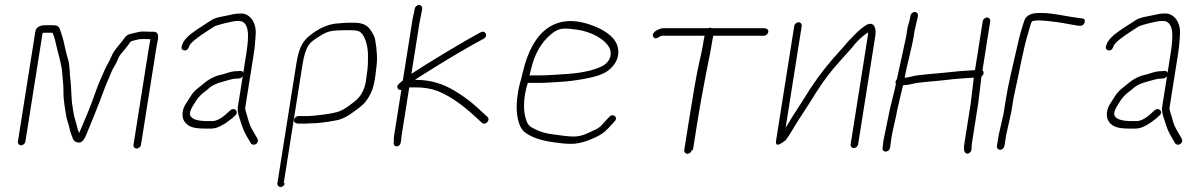

<svg xmlns="http://www.w3.org/2000/svg" viewBox="-20 -578 4803 769"><path d="M64.4 4C72.3 4 80.5 -3.1 81.7 -11L150.6 -446C153.4 -446.7 155.8 -447 157.8 -447H189.8C190.5 -447 192.4 -442.6 195.5 -433.9C198.7 -425.2 201.9 -412.9 205.2 -397.2C210.7 -371.2 226.9 -321.1 229.1 -286.9C231 -257.1 234.5 -241.3 234.2 -208.2C233.9 -174.1 241.3 -140.1 245.3 -112.5C247.8 -95.7 255.6 -80.3 258.7 -62.9C260.3 -53.5 264.9 -39.7 272.4 -21.5C275.3 -14.5 280.9 -10 289.3 -8C303.2 -3.3 315.1 -13 324.9 -37C325 -37.8 330.9 -52.1 342.7 -80C352.9 -104.3 365.1 -136 374.9 -160.5C382 -178.2 407.8 -249.3 416 -265C425.1 -288.5 433 -305.3 439.6 -315.4C451.4 -333.3 452.9 -349.7 465.8 -363.9C478 -377.4 491.1 -393.5 500.6 -408C505.2 -415 516.8 -415.3 527.7 -418.6C544.1 -423.6 562.8 -421 582.7 -421C580.3 -410.3 578.4 -400.3 576.9 -391L514.7 2C513.4 9.9 519.4 17 527.3 17C535.2 17 543.4 9.9 544.7 2L606.9 -391C608.3 -399.7 610.2 -409.3 612.5 -420C615.8 -440.7 609.8 -451 594.4 -451H576.4C570.4 -451 563.4 -451.2 555.3 -451.7C538.8 -452.7 514.7 -444.5 500.4 -441.5C485.1 -438.3 477 -423.3 468.8 -412.5C456.3 -396 436.2 -376.7 427.9 -355.4C420.4 -336 406.1 -314.3 400.3 -300.3C386.3 -266.8 377.5 -252.1 361.8 -207C339.4 -142.8 326.8 -115.8 297.1 -45C288.2 -65.3 288.3 -76.7 281 -98C275.7 -113.5 271.2 -146.7 268.7 -163.2C266.5 -177 264.9 -233.4 263.3 -248L260.8 -270C259.9 -277.3 259.5 -285 259.4 -293L257.4 -315C255.4 -336.7 250.5 -343.2 244.6 -369.2C234.8 -412.7 235 -417.1 220 -461C216.4 -471.7 207.9 -477 194.5 -477H162.5C137.9 -477 124.2 -468.3 121.4 -451L51.7 -11C50.5 -3.1 56.4 4 64.4 4Z M716.6 -376.5C726.7 -373.9 734.1 -380 738.6 -395C745 -408.1 770.8 -428.9 816 -457.5C826 -463.8 833.2 -468.5 837.7 -471.5C846.9 -477.7 913 -494 928.7 -494C939.7 -494 946.5 -493.3 948.9 -492C983.3 -477.3 974.3 -412.1 964.9 -353L954.3 -286C952.6 -292 948.3 -294.7 941.6 -294L929.4 -293C916.3 -293 902.2 -290.3 887.1 -285L871.3 -280C843.7 -275.1 818.4 -262.8 795.5 -243C790.1 -238.3 781.8 -231.7 770.7 -223.1C759.6 -214.4 750.3 -203.8 742.7 -191.1C735 -178.4 729.5 -169.7 726.1 -165C709 -141.6 706.1 -108.7 719.3 -90.5C735.7 -68.1 758.6 -63 806 -63H825.5C831.8 -63 838.8 -64 846.5 -66C878 -77.9 892 -90.6 912.9 -107L922.4 -116C938.2 -129.7 920 -150 903.7 -137L894.4 -129C869.6 -105 848.1 -93 829.7 -93H811.7C775.6 -93 753.2 -99 744.6 -111C731.5 -126.5 754.3 -155.9 765.3 -174.2C771.3 -184.3 781.1 -195.2 794.8 -207C801.5 -211.7 807.6 -216.3 813 -221C826.6 -234.7 847.2 -244.9 874.8 -251.5C889.1 -254.9 908.9 -263 926.7 -263L938.8 -264C944.3 -264.7 948.7 -267.7 952.2 -273L932.4 -148C930.8 -137.3 933 -123 939.1 -105C956.4 -54.4 951.3 -60.4 983.5 -6C994 11.9 1021.8 -4.6 1010.3 -24C1000.1 -41.2 998 -45.7 989 -60.8C978.8 -77.9 974 -99.9 968 -120L963.1 -136.5C962 -140.2 961.8 -144 962.4 -148L994.9 -353C1001.7 -395.6 1001.7 -406.5 1004.1 -440.8C1007.3 -486.1 982.3 -524 945.5 -524C918.4 -524 913.7 -520 877.1 -513.3C853.6 -509 837.6 -504.3 829.3 -499C811 -487.3 791.3 -474.2 772.2 -462C737 -438.9 716.5 -418.6 710.5 -401C704.4 -387.3 706.5 -379.1 716.6 -376.5Z M1116.3 156 1191.5 -319C1197.1 -354.3 1204.7 -379.3 1214.4 -394C1219.1 -403.5 1230.2 -413.9 1247.7 -425.1C1294.4 -455.1 1297.7 -457 1383.5 -457C1400.2 -457 1411.6 -455.5 1417.8 -452.5C1442.2 -440.6 1453.9 -392.4 1453.7 -358C1453.6 -327.9 1454.9 -315.3 1447.8 -270C1443.9 -225.5 1428 -192.7 1400.2 -171.5C1380.3 -156.4 1364.7 -142.9 1341.2 -132.9C1317.7 -122.9 1239.7 -113 1206.9 -113H1174.9C1167 -113 1158.8 -105.9 1157.5 -98C1156.3 -90.1 1162.2 -83 1174.9 -83H1206.9C1212.2 -83 1217.6 -83.3 1223.1 -84C1251.1 -84 1285.7 -88 1327 -96C1350 -100.5 1373.6 -112.1 1397.5 -131C1420.4 -146.9 1435.8 -159.9 1443.5 -169.9C1470.3 -204.8 1479.8 -232.6 1486.9 -304C1492.2 -337.2 1490.6 -376 1482.3 -420.3C1480.2 -431.9 1473 -445.9 1460.7 -462.3C1448.4 -478.8 1427.8 -487 1398.9 -487H1378.9C1369.6 -487 1357.4 -486.3 1342.6 -485L1320.3 -483C1294.5 -479.1 1269.2 -469.2 1244.6 -453.1C1193.8 -420.2 1178.1 -393.9 1166.3 -319L1091 156C1089.8 163.9 1095.7 171 1103.7 171C1111.6 171 1119.8 163.9 1121 156Z M1641 -543 1640.1 -537C1637.4 -520.3 1632.4 -507.8 1629.5 -483L1593.5 -256C1591.3 -254.7 1589.4 -253 1587.8 -251L1578.5 -243C1562.8 -230.5 1575 -215 1587.5 -218L1558.2 -33C1557.4 -27.7 1557.1 -21.7 1557.4 -15L1556.8 -5C1555.6 2.7 1562.4 9.4 1570.7 8C1588.6 5.1 1585.6 -16.7 1588.2 -33L1619.1 -228H1644.1C1677.6 -228 1706.7 -223.3 1731.5 -213.9C1789.5 -192 1851.2 -142.1 1894 -101L1910.6 -86C1923.7 -73.7 1946 -97 1932.4 -110L1916.6 -124C1881.9 -157.3 1854.2 -181.7 1801.4 -214C1753.4 -243.3 1702.6 -258 1648.9 -258H1641.9C1650.1 -264 1661.1 -271.2 1674.8 -279.5C1703 -296.7 1747.1 -325.2 1776.7 -342.5C1811.6 -362.9 1861.8 -393.6 1899.4 -413L1917 -423C1937.4 -434.2 1922.7 -458.1 1906.1 -449L1887.5 -439C1853.1 -421.2 1694.9 -327.1 1627.7 -282L1659.7 -484L1670.1 -537L1671 -543C1672.3 -550.9 1666.3 -558 1658.4 -558C1650.5 -558 1642.3 -550.9 1641 -543Z M2100.7 -276C2102 -280 2104.2 -288.8 2107.4 -302.5C2121.4 -363 2148.7 -409.7 2189.1 -442.6C2221.2 -468.7 2241.5 -465.7 2290.8 -459.2C2346.4 -451.9 2406 -420.9 2422.2 -383.1C2434 -355.6 2418.7 -327.7 2393.7 -314C2357 -294.8 2300.6 -283.4 2224.3 -280C2194.1 -278.6 2174.3 -276 2143.2 -276ZM2094 -246H2138.5C2170.4 -246 2190.9 -248.6 2221.6 -250C2279.7 -252.6 2362.1 -268.3 2385.2 -279L2404.6 -288C2427.5 -301.8 2443.4 -320.2 2452.3 -343C2467.6 -393.6 2442.4 -434.6 2376.8 -466C2203.4 -544.6 2110.2 -445.9 2074.1 -289.3C2061.8 -236.1 2058.3 -239.5 2051.4 -184.2C2044.2 -126.6 2055.4 -64.2 2085.3 -46C2108.8 -28.5 2144 -16.2 2190.9 -9.1C2222.1 -4.4 2245.2 -2 2260.3 -2C2290.1 -0.5 2324.6 -9 2363.9 -27.5C2401 -45 2408.1 -55.9 2431.8 -81L2441.6 -92C2457.5 -108 2435.9 -125.7 2421.6 -111L2410.8 -100C2377 -60.2 2377.7 -65.3 2332.9 -44.2C2313.4 -35 2294.1 -30.7 2275 -31.2C2255.9 -31.7 2229 -34.7 2194.3 -40C2161.6 -43.5 2131.6 -53.8 2104.2 -71C2098.3 -75.7 2093.7 -82 2090.3 -90C2078.2 -119.2 2075.7 -155.8 2082.7 -200C2085 -214.7 2088.8 -230 2094 -246Z M2755.4 23 2773.7 -93C2784.6 -161.3 2797.3 -226.6 2808.5 -287C2816.5 -330.4 2823.9 -359 2830.1 -398.5C2832.6 -414.2 2834.9 -426.3 2836.9 -435H3039.9C3047.8 -435 3056 -442.1 3057.3 -450C3058.5 -457.9 3052.6 -465 3039.9 -465H2830.9C2829.1 -466.3 2826.9 -467 2824.2 -467C2821.5 -467 2818.8 -466.3 2815.9 -465H2635.9C2622.9 -465 2586.7 -449.5 2596.1 -431.5C2605.3 -413.9 2622.7 -435 2631.1 -435H2802.1C2800 -425.7 2797.7 -413.5 2795.4 -398.5C2793 -383.5 2787.5 -357.2 2778.9 -319.8C2770.3 -282.2 2757 -206.7 2739 -93L2720.6 23C2719.4 30.9 2725.3 38 2733.2 38C2741.2 38 2749.4 30.9 2750.6 23Z M3161.1 -474 3088.4 -15C3085.1 5.7 3095.4 7 3119.2 -11C3121.9 -13 3124.3 -14.7 3126.5 -16C3135 -27.3 3143.6 -40.3 3152.2 -55C3172 -88.6 3194.6 -122.3 3216.9 -157L3251.6 -212C3279.4 -255.4 3308.5 -294 3339.1 -327.6C3369.6 -361.2 3387.3 -381 3392.3 -387C3411.1 -411.8 3432.4 -432.2 3456 -448C3456.8 -444.7 3456.7 -440.3 3455.9 -435L3387 0C3385.7 7.9 3391.7 15 3399.6 15C3407.5 15 3415.7 7.9 3417 0L3485.9 -435C3490.6 -464.8 3480.7 -494.5 3449.7 -478C3422.3 -460.4 3389.2 -428.1 3350.3 -381C3303.2 -330.6 3261.9 -278.6 3226.6 -225L3191.9 -170C3166.5 -131.3 3144.6 -96.7 3126.5 -66L3191.1 -474C3192.3 -481.9 3186.4 -489 3178.5 -489C3170.5 -489 3162.3 -481.9 3161.1 -474Z M3626.6 -515 3625.6 -509C3622.1 -486.5 3614.2 -472.8 3612.7 -453L3609.3 -431L3572.3 -261C3569.1 -257.7 3567.3 -254.3 3566.8 -251C3566.2 -247.7 3566.8 -244.7 3568.3 -242C3565.3 -223.1 3548.6 -161.9 3544.6 -143L3518.2 -14C3517.4 -4.7 3516.6 2.3 3515.9 7L3514.8 14C3513.4 22.8 3518.9 29 3527.4 29C3535.9 29 3543.4 22.8 3544.8 14L3545.9 7C3546.7 1.7 3547.7 -5.5 3548.8 -14.5C3553.9 -56.3 3567.7 -99.3 3574.5 -142L3595.7 -232C3596.7 -238.2 3600.8 -237 3609.1 -237.5C3614.8 -237.8 3623.9 -239.5 3636.3 -242.6C3648.7 -245.7 3669.2 -248.4 3697.8 -250.8C3726.5 -253.1 3761.8 -256.7 3803.9 -261.5C3827.6 -264.2 3858 -265.3 3880.3 -267L3868 -164L3842.2 -1C3839.1 18.2 3841 30.2 3847.7 35C3854.4 39.7 3861.1 37.9 3867.8 29.5C3873.6 22.2 3870.8 7.6 3872.2 -1L3898.1 -165L3911.1 -272C3920.8 -278.2 3922.5 -290.3 3914.9 -296L3946.1 -493C3947.3 -500.9 3941.4 -508 3933.5 -508C3925.5 -508 3917.3 -500.9 3916.1 -493L3885 -297C3848 -294.6 3831.3 -294.3 3785 -289.1C3739.1 -283.9 3659 -279 3633.9 -272.4C3622.9 -269.5 3615.4 -267.8 3611.4 -267.5C3607.3 -267.2 3604.6 -266.7 3603.1 -266C3608.8 -301.5 3632.8 -390.2 3639.3 -431L3642.9 -454L3655.6 -509L3656.6 -515C3657.8 -522.9 3651.9 -530 3643.9 -530C3636 -530 3627.8 -522.9 3626.6 -515Z M4002.9 7 4009.7 -36 4030.7 -131 4036.9 -170C4039.2 -184.7 4042 -198.8 4045.2 -212.5C4062.9 -289.1 4076.5 -376.3 4099.7 -451.7C4103.1 -462.8 4107.9 -484.3 4112.9 -492C4117.3 -494.7 4124.6 -496 4134.6 -496H4147.6C4159.7 -496 4172 -494.1 4184.6 -493C4223.8 -489.5 4262.1 -480.4 4299.2 -475H4306.2C4324.1 -471.9 4333.6 -504 4314.8 -504L4308 -505L4292.3 -507C4251.7 -512.2 4198 -526 4152.3 -526H4139.3C4110.9 -526 4089.2 -516 4082.4 -495C4069 -453.9 4064.6 -438.4 4052 -382.4C4034.3 -303.9 4019.3 -247.9 4007.1 -171L3999.4 -122.5L3979.7 -36L3972.9 7C3971.6 14.9 3977.6 22 3985.5 22C3993.4 22 4001.6 14.9 4002.9 7Z M4418.6 -376.5C4428.7 -373.9 4436.1 -380 4440.6 -395C4447 -408.1 4472.8 -428.9 4518 -457.5C4528 -463.8 4535.2 -468.5 4539.7 -471.5C4548.9 -477.7 4615 -494 4630.7 -494C4641.7 -494 4648.5 -493.3 4650.9 -492C4685.3 -477.3 4676.3 -412.1 4666.9 -353L4656.3 -286C4654.6 -292 4650.3 -294.7 4643.6 -294L4631.4 -293C4618.3 -293 4604.2 -290.3 4589.1 -285L4573.3 -280C4545.7 -275.1 4520.4 -262.8 4497.5 -243C4492.1 -238.3 4483.8 -231.7 4472.7 -223.1C4461.6 -214.4 4452.3 -203.8 4444.7 -191.1C4437 -178.4 4431.5 -169.7 4428.1 -165C4411 -141.6 4408.1 -108.7 4421.3 -90.5C4437.7 -68.1 4460.6 -63 4508 -63H4527.5C4533.8 -63 4540.8 -64 4548.5 -66C4580 -77.9 4594 -90.6 4614.9 -107L4624.4 -116C4640.2 -129.7 4622 -150 4605.7 -137L4596.4 -129C4571.6 -105 4550.1 -93 4531.7 -93H4513.7C4477.6 -93 4455.2 -99 4446.6 -111C4433.5 -126.5 4456.3 -155.9 4467.3 -174.2C4473.3 -184.3 4483.1 -195.2 4496.8 -207C4503.5 -211.7 4509.6 -216.3 4515 -221C4528.6 -234.7 4549.2 -244.9 4576.8 -251.5C4591.1 -254.9 4610.9 -263 4628.7 -263L4640.8 -264C4646.3 -264.7 4650.7 -267.7 4654.2 -273L4634.4 -148C4632.8 -137.3 4635 -123 4641.1 -105C4658.4 -54.4 4653.3 -60.4 4685.5 -6C4696 11.9 4723.8 -4.6 4712.3 -24C4702.1 -41.2 4700 -45.7 4691 -60.8C4680.8 -77.9 4676 -99.9 4670 -120L4665.1 -136.5C4664 -140.2 4663.8 -144 4664.4 -148L4696.9 -353C4703.7 -395.6 4703.7 -406.5 4706.1 -440.8C4709.3 -486.1 4684.3 -524 4647.5 -524C4620.4 -524 4615.7 -520 4579.1 -513.3C4555.6 -509 4539.6 -504.3 4531.3 -499C4513 -487.3 4493.3 -474.2 4474.2 -462C4439 -438.9 4418.5 -418.6 4412.5 -401C4406.4 -387.3 4408.5 -379.1 4418.6 -376.5Z"/></svg>

Font: MewTooHand
Style: Ita
Weight: 400
Designer: Mew Too, Robert Jablonski
Version: Version 0.77